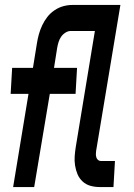

<svg xmlns="http://www.w3.org/2000/svg" viewBox="-20 -755 540 775"><path d="M33 0 95 -376H23L29 -481H113L129 -580Q132 -599 137 -617Q142 -635 150.5 -653Q159 -671 171 -686.5Q183 -702 200 -713.5Q217 -725 235.5 -730Q254 -735 272 -735H466L368 -146Q367 -139 367 -132.5Q367 -126 369 -119.5Q371 -113 376 -109Q381 -105 388 -105H444L438 0H382Q363 0 345 -5Q327 -10 313.5 -22.5Q300 -35 293 -51.5Q286 -68 283 -87Q280 -106 281.5 -125Q283 -144 286 -163L363 -630Q339 -630 315 -630Q291 -630 266 -630Q255 -630 244.5 -623.5Q234 -617 227 -607Q220 -597 216.5 -585.5Q213 -574 211 -563L198 -481H291L285 -376H181L118 0Z"/></svg>

Font: Iosevka SS04 Extrabold
Style: Italic
Weight: 800
Italic angle: -9°
Monospace: yes
Designer: Belleve Invis
Foundry: Belleve Invis
Version: Version 19.0.0; ttfautohint (v1.8.4)